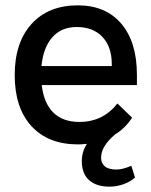

<svg xmlns="http://www.w3.org/2000/svg" viewBox="-20 -530 566 718"><path d="M492 -212H136Q144 -144 179.5 -109Q215 -74 277 -74Q365 -74 419 -143L474 -90Q449 -51 410 -27Q358 17 358 60Q358 80 372 92Q386 104 416 104Q438 104 471 90L485 134Q467 150 441.5 159Q416 168 389 168Q341 168 313.5 144Q286 120 286 73Q286 37 305 8Q283 10 272 10Q160 10 97.5 -58.5Q35 -127 35 -249Q35 -371 98 -440.5Q161 -510 271 -510Q375 -510 433.5 -441.5Q492 -373 492 -250ZM398 -290Q398 -355 363 -392Q328 -429 267 -429Q210 -429 176 -391Q142 -353 135 -283H398Z"/></svg>

Font: Sarabun Medium
Style: Regular
Weight: 500
Designer: Suppakit Chalermlarp | Katatrad Co.,Ltd.
Foundry: Cadson Demak Co.,Ltd.
Version: Version 1.000; ttfautohint (v1.6)